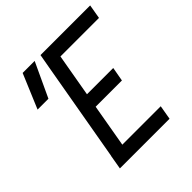

<svg xmlns="http://www.w3.org/2000/svg" viewBox="-184 -835 977 977"><g transform="rotate(-45 304.5 -346.5)"><path d="M129.9 0 143.1 -76.7H143.6L238.3 -616.7L252 -693.4H609.4L596.2 -616.7H318.8L278.3 -385.3H467.3L453.6 -309.1H264.6L224.1 -76.7H500.5L487.3 0ZM45.4 -507.8 123.5 -693.4H210L123.5 -507.8Z"/></g></svg>

Font: Cascadia Code NF SemiLight
Style: Italic
Weight: 350
Italic angle: -10°
Monospace: yes
Designer: Aaron Bell
Foundry: Saja Typeworks
Version: Version 2404.023; ttfautohint (v1.8.4)